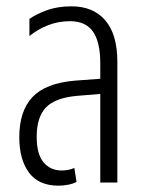

<svg xmlns="http://www.w3.org/2000/svg" viewBox="-20 -577 455 607"><path d="M165 10Q102 10 71.5 -31.5Q41 -73 41 -143Q41 -226 82.5 -270Q124 -314 216 -322L297 -328V-377Q297 -444 274 -477Q251 -510 201 -510Q165 -510 132.5 -497.5Q100 -485 73 -463V-517Q92 -531 126.5 -544Q161 -557 206 -557Q275 -557 313 -512.5Q351 -468 351 -382V0H297V-280L224 -274Q155 -268 125.5 -237.5Q96 -207 96 -144Q96 -90 117.5 -64Q139 -38 175 -38Q197 -38 215 -46L222 -2Q211 4 195.5 7Q180 10 165 10Z"/></svg>

Font: Noto Sans Thai ExtCond Light
Style: Regular
Weight: 300
Width: 2
Designer: Monotype Design Team
Foundry: Monotype Imaging Inc.
Version: Version 2.002; ttfautohint (v1.8.4.7-5d5b)